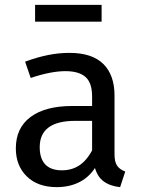

<svg xmlns="http://www.w3.org/2000/svg" viewBox="-20 -756 584 788"><path d="M265 -539Q358 -539 404 -493.5Q450 -448 450 -364V-123Q450 -91 461 -75.5Q472 -60 494 -52L473 12Q427 7 400.5 -15.5Q374 -38 365 -86L358 -123V-360Q358 -416 331 -440Q304 -464 248 -464Q219 -464 183 -457Q147 -450 106 -436L83 -503Q132 -521 176.5 -530Q221 -539 265 -539ZM373 -321V-260H289Q216 -260 179.5 -233Q143 -206 143 -152Q143 -105 166 -81Q189 -57 234 -57Q279 -57 311.5 -81.5Q344 -106 367 -157L379 -82Q353 -34 310.5 -11Q268 12 213 12Q135 12 90 -32Q45 -76 45 -147Q45 -231 105.5 -276Q166 -321 277 -321ZM397 -667H124V-736H397Z"/></svg>

Font: Firava
Style: Regular
Weight: 400
Designer: Carrois Corporate & Edenspiekermann AG
Foundry: Greg Finn Gibson
Version: Version 5.000